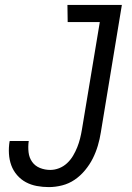

<svg xmlns="http://www.w3.org/2000/svg" viewBox="-20 -755 540 783"><path d="M179 8Q154 8 130 3.5Q106 -1 85.5 -12Q65 -23 49.5 -41Q34 -59 26 -81Q18 -103 16.5 -128Q15 -153 19 -178L20 -180H98L97 -179Q94 -156 96.5 -134Q99 -112 111 -95Q123 -78 143 -70Q163 -62 185 -62Q203 -62 221 -69Q239 -76 253.5 -89.5Q268 -103 278 -120Q288 -137 295 -154.5Q302 -172 306.5 -190Q311 -208 314 -226L387 -665H256L255 -735H477L391 -214Q387 -188 379 -161Q371 -134 358.5 -109Q346 -84 327 -61Q308 -38 284.5 -22Q261 -6 233.5 1Q206 8 179 8Z"/></svg>

Font: Iosevka
Style: Italic
Weight: 400
Italic angle: -9°
Monospace: yes
Designer: Belleve Invis
Foundry: Belleve Invis
Version: Version 32.5.0; ttfautohint (v1.8.4)